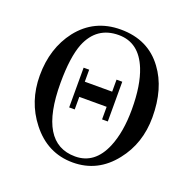

<svg xmlns="http://www.w3.org/2000/svg" viewBox="-127 -840 980 976"><g transform="rotate(20 363.5 -352.5)"><path d="M668 -347Q668 -206 587 -104Q500 7 365 7Q228 7 139 -107Q57 -211 57 -352Q57 -499 136 -602Q222 -712 365 -712Q514 -712 595 -601Q668 -503 668 -347ZM556 -349Q556 -480 523 -562Q475 -682 365 -682Q246 -682 199 -568Q169 -492 169 -352Q169 -26 366 -26Q472 -26 521 -143Q556 -227 556 -349ZM462 -465V-250H431V-318H283V-250H253V-465H283V-400H431V-465Z"/></g></svg>

Font: GFS Didot
Style: Regular
Weight: 400
Designer: Takis Katsoulidis and George D. Matthiopoulos
Foundry: Takis Katsoulidis and George D. Matthiopoulos
Version: Version 1.0